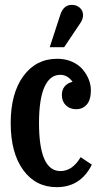

<svg xmlns="http://www.w3.org/2000/svg" viewBox="-20 -750 413 788"><path d="M310.1 -655.8 243.2 -556.2H184.1L228 -690.9Q241.2 -730 274.9 -730Q293.9 -730 307.4 -718.3Q320.8 -706.5 320.8 -688Q320.8 -671.4 310.1 -655.8ZM311 -105 356.9 -74.2Q311 18.1 212.9 18.1Q126 18.1 75 -52.5Q23.9 -123 23.9 -245.1Q23.9 -366.7 75.9 -437.7Q127.9 -508.8 214.8 -508.8Q248.5 -508.8 275.9 -496.6Q303.2 -484.4 319.6 -464.8Q335.9 -445.3 344.5 -423.3Q353 -401.4 353 -379.9Q353 -340.3 336.2 -321Q319.3 -301.8 293 -301.8Q266.6 -301.8 250.2 -317.9Q233.9 -334 233.9 -360.8Q233.9 -381.8 245.8 -395.8Q257.8 -409.7 277.8 -414.1Q257.8 -442.9 227.1 -442.9Q185.1 -442.9 162.6 -393.3Q140.1 -343.8 140.1 -245.1Q140.1 -47.9 228 -47.9Q277.3 -47.9 311 -105Z"/></svg>

Font: Margherita Bold
Style: Regular
Weight: 700
Designer: James Puckett
Foundry: Dunwich Type Founders
Version: Version 1.008;hotconv 1.0.109;makeotfexe 2.5.65596